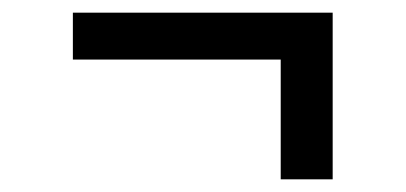

<svg xmlns="http://www.w3.org/2000/svg" viewBox="-20 -397 640 303"><path d="M505 -114H423V-303H95V-377H505Z"/></svg>

Font: Iosevka Curly Slab Extended
Style: Regular
Weight: 400
Width: 7
Monospace: yes
Designer: Belleve Invis
Foundry: Belleve Invis
Version: Version 11.1.0; ttfautohint (v1.8.3)